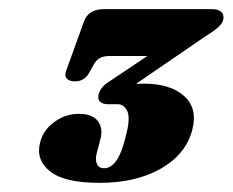

<svg xmlns="http://www.w3.org/2000/svg" viewBox="-20 -720 509 420"><path d="M400.5 -435.5Q386.5 -382.5 332 -351.2Q277.5 -320 197.5 -320Q120.5 -320 89 -345.5Q57.5 -371 68 -409.5Q75 -436 99.2 -453.5Q123.5 -471 152.5 -471Q182 -471 194 -455.2Q206 -439.5 199.5 -415L191.5 -384.5Q188 -371 192 -361.5Q196 -352 208 -352Q222.5 -352 234.2 -368.2Q246 -384.5 255 -421.5Q265.5 -460 258.8 -476Q252 -492 237.5 -492H216Q205 -492 199 -497.5Q193 -503 196 -514.5Q200.5 -530.5 219.5 -542L302.5 -597.5H219Q195 -597.5 185.5 -579.5L175.5 -561.5Q165 -542 144 -542Q132 -542 126.2 -548Q120.5 -554 125 -566L163.5 -672.5Q173 -700 207.5 -700H444.5Q458.5 -700 464.8 -693Q471 -686 468 -675.5Q464.5 -662 431.5 -642L277.5 -536.5Q285.5 -537 294.5 -537Q353 -537 383 -509.8Q413 -482.5 400.5 -435.5Z"/></svg>

Font: Fraunces 72pt S050 Black
Style: Italic
Weight: 900
Italic angle: -16°
Version: Version 1.000; ttfautohint (v1.8.3)